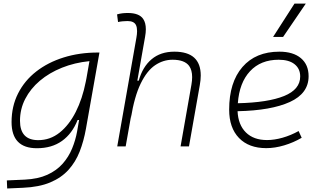

<svg xmlns="http://www.w3.org/2000/svg" viewBox="-20 -815 1798 1069"><path d="M20 234.4 18.1 189.5 117.7 185.1Q191.9 181.6 243.7 158Q295.4 134.3 328.9 96.4Q362.3 58.6 381.3 12.2Q400.4 -34.2 409.2 -82.5L420.4 -147H412.1Q382.3 -71.3 325.4 -30.5Q268.6 10.3 185.5 10.3Q44.4 10.3 44.4 -135.3Q44.4 -223.1 80.6 -294.7Q116.7 -366.2 181.9 -417Q247.1 -467.8 334.5 -495.1Q421.9 -522.5 524.4 -522.5H533.7L458.5 -98.1Q446.3 -29.3 423.6 28.8Q400.9 86.9 361.1 130.9Q321.3 174.8 259.5 200.7Q197.8 226.6 107.9 230.5ZM478 -474.6Q395.5 -466.3 325 -438Q254.4 -409.7 202.1 -365.5Q149.9 -321.3 120.6 -264.6Q91.3 -208 91.3 -142.6Q91.3 -34.7 192.9 -34.7Q259.3 -34.7 312 -76.7Q364.7 -118.7 401.9 -192.1Q439 -265.6 457.5 -359.9L461.4 -379.4Z M985.4 0 1045.9 -344.2Q1049.8 -366.7 1049.8 -385.7Q1049.8 -424.3 1033.2 -447.8Q1007.8 -482.4 940.9 -482.4Q888.7 -482.4 843.3 -451.7Q797.9 -420.9 763.2 -349.6Q728.5 -278.3 708.5 -156.2L710.9 -175.3L679.7 0H632.8L739.3 -604Q743.2 -625.5 743.2 -641.6Q743.2 -662.1 737.3 -674.8Q726.6 -697.8 690.4 -697.8Q677.2 -697.8 663.8 -696.5Q650.4 -695.3 637.2 -692.4L631.8 -734.9Q646.5 -739.3 661.4 -741Q676.3 -742.7 691.4 -742.7Q754.9 -742.7 777.3 -709.5Q792 -688 792 -652.3Q792 -632.8 787.6 -608.9L744.6 -365.7H752.4Q773.9 -442.9 824 -485.1Q874 -527.3 950.7 -527.3Q1097.7 -527.3 1097.7 -394.5Q1097.7 -370.1 1092.3 -340.3L1032.2 0Z M1466.8 -35.2Q1507.3 -35.2 1553.5 -48.3Q1599.6 -61.5 1642.6 -85.4L1659.7 -47.9Q1613.8 -21 1562 -5.6Q1510.3 9.8 1462.4 9.8Q1365.2 9.8 1310.5 -46.9Q1255.9 -103.5 1255.9 -204.6Q1255.9 -356.4 1329.8 -441.9Q1403.8 -527.3 1535.6 -527.3Q1612.3 -527.3 1655.3 -491.2Q1698.2 -455.1 1698.2 -390.6Q1698.2 -294.9 1594 -247.3Q1489.7 -199.7 1302.7 -195.8Q1306.2 -120.1 1349.1 -77.6Q1392.1 -35.2 1466.8 -35.2ZM1304.2 -240.2Q1472.2 -244.1 1561.8 -280.5Q1651.4 -316.9 1651.4 -389.2Q1651.4 -432.6 1620.1 -457.5Q1588.9 -482.4 1531.7 -482.4Q1431.6 -482.4 1372.1 -418.5Q1312.5 -354.5 1304.2 -240.2ZM1500.5 -609.4 1619.6 -794.9H1682.6L1556.2 -609.4Z"/></svg>

Font: CaskaydiaCove NFP ExtraLight
Style: Italic
Weight: 200
Italic angle: -10°
Designer: Aaron Bell
Foundry: Saja Typeworks
Version: Version 2111.001; VTT 6.35;Nerd Fonts 3.1.1